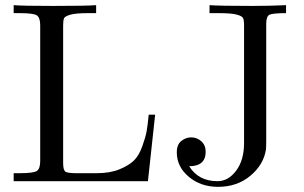

<svg xmlns="http://www.w3.org/2000/svg" viewBox="-20 -703 1179 745"><path d="M666 -112Q666 -142 683.5 -156Q701 -170 722 -170Q744 -170 761 -155Q778 -140 778 -114Q778 -58 714 -58Q750 0 824 0Q866 0 896.5 -41Q927 -82 927 -148V-604Q927 -625 923 -633Q919 -641 898 -646.5Q877 -652 829 -652H793V-683Q831 -680 961 -680Q1024 -680 1090 -683V-652Q1039 -652 1026 -646Q1013 -640 1013 -611V-167Q1013 -131 1012 -123Q1003 -64 951.5 -21Q900 22 826 22Q759 22 712.5 -17Q666 -56 666 -112ZM33 0V-31H57Q111 -31 123.5 -40Q136 -49 136 -78V-605Q136 -634 123.5 -643Q111 -652 57 -652H33V-683Q68 -680 185 -680Q317 -680 353 -683V-652H320Q274 -652 253 -646Q232 -640 228.5 -632Q225 -624 225 -604V-71Q225 -45 232.5 -38Q240 -31 274 -31H356Q407 -31 443.5 -46Q480 -61 499.5 -80Q519 -99 532 -135Q545 -171 549 -194Q553 -217 557 -258H582L554 0Z"/></svg>

Font: CMU Serif
Style: Roman
Weight: 500
Version: Version 0.7.0